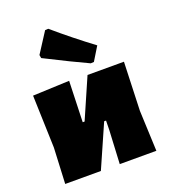

<svg xmlns="http://www.w3.org/2000/svg" viewBox="-137 -856 847 956"><g transform="rotate(-20 286.0 -377.5)"><path d="M229 -755Q328 -670 430 -594L386 -522L369 -521Q288 -558 146 -630L143 -647L212 -754ZM44 0 53 -190 44 -468 238 -476 231 -259H241L334 -472H527L518 -215L527 0H333L342 -177L343 -227H333L233 0Z"/></g></svg>

Font: Alegreya Sans SC Black
Style: Regular
Weight: 900
Designer: Juan Pablo del Peral
Foundry: Huerta Tipografica
Version: Version 2.007